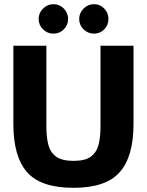

<svg xmlns="http://www.w3.org/2000/svg" viewBox="-20 -887 703 919"><path d="M332 12Q175 12 109.5 -63Q44 -138 44 -292V-668H202V-279Q202 -230 211.5 -193.5Q221 -157 249 -137Q277 -117 332 -117Q387 -117 414.5 -137Q442 -157 451.5 -193.5Q461 -230 461 -279V-668H619V-292Q619 -138 553 -63Q487 12 332 12ZM236 -726Q207 -726 186 -746.5Q165 -767 165 -796Q165 -825 186 -846Q207 -867 236 -867Q265 -867 285.5 -846Q306 -825 306 -796Q306 -767 285.5 -746.5Q265 -726 236 -726ZM430 -726Q401 -726 380 -746.5Q359 -767 359 -796Q359 -825 380 -846Q401 -867 430 -867Q459 -867 479 -846Q499 -825 499 -796Q499 -767 479 -746.5Q459 -726 430 -726Z"/></svg>

Font: Atkinson Hyperlegible
Style: Bold
Weight: 700
Designer: Elliott Scott, Megan Eiswerth, Linus Boman, Theodore Petrosky
Foundry: Braille Institute
Version: Version 1.006; ttfautohint (v1.8.3)